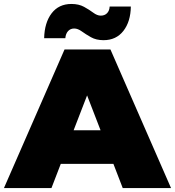

<svg xmlns="http://www.w3.org/2000/svg" viewBox="-39 -950 884 970"><path d="M-19 0 287 -700H519L825 0H581L534 -122H268L221 0ZM333 -292H469L401 -468ZM484 -747Q447 -747 420.5 -762Q394 -777 374 -791.5Q354 -806 336 -806Q317 -806 305 -793Q293 -780 291 -757H184Q186 -836 222 -883Q258 -930 322 -930Q359 -930 385.5 -915.5Q412 -901 432 -886Q452 -871 470 -871Q490 -871 502 -883.5Q514 -896 515 -917H622Q621 -841 584.5 -794Q548 -747 484 -747Z"/></svg>

Font: Montserrat Black
Style: Regular
Weight: 900
Designer: Julieta Ulanovsky
Foundry: Julieta Ulanovsky
Version: Version 9.000; ttfautohint (v1.8.4.7-5d5b)